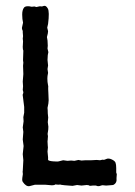

<svg xmlns="http://www.w3.org/2000/svg" viewBox="-20 -634 465 659"><path d="M378.9 -57.1V-42L380.9 -36.1L379.9 -22.9Q382.3 -5.4 368.2 1Q367.2 1 356 2L344.2 2.9L335 2Q332 1 326.7 2.9Q321.3 4.9 319.3 4.9H315.4L309.1 2.9Q303.7 2.9 298.3 2.9L288.1 3.9Q285.2 1 277.8 1L259.8 2.9L244.6 1L229 3.9Q194.3 1.5 190.9 0.5Q187 -1 184.6 -0.5Q182.1 0 180.2 0L169.9 -1Q167 2 158.2 2L134.8 0H100.1L81.1 4.9Q69.3 6.8 58.1 -9.8Q56.2 -12.7 56.2 -17.6Q56.2 -22.5 57.6 -30.3Q59.1 -37.1 58.1 -41Q57.1 -44.9 58.1 -46.9L60.1 -84L58.1 -105L61 -132.8L58.1 -155.3L60.1 -181.2L58.1 -196.8L61 -217.8L60.1 -231.9L63 -247.1V-267.1L58.1 -306.2Q57.1 -308.1 58.6 -311Q60.1 -314 60.1 -317.9L58.1 -325.2L59.1 -337.9L58.1 -354L60.1 -379.9L59.1 -408.2L60.1 -418.9L59.1 -426.8V-430.2L60.1 -460Q58.1 -463.9 58.1 -473.1L59.1 -492.2L58.1 -501.5L59.1 -509.8L58.1 -522.5V-527.8Q55.2 -533.7 55.2 -538.1L59.1 -556.2Q56.2 -567.9 56.2 -584Q56.2 -600.1 62.5 -607.9Q68.8 -615.7 88.9 -610.8L98.1 -611.8L105 -609.9Q106.9 -609.9 111.3 -611.3Q116.2 -612.8 119.1 -612.3Q122.1 -611.8 124 -611.8L130.9 -613.8Q137.7 -615.7 144 -605Q150.4 -594.2 145 -551.8L142.1 -539.1L145 -526.9Q145 -520.5 141.1 -506.8L143.1 -495.1L144 -477.1L143.1 -467.3L146 -455.1L144 -444.8Q144 -443.8 143.1 -428.2L145 -409.2L143.1 -397L145 -383.8L143.1 -373Q142.1 -366.2 143.1 -353L145 -340.8Q146 -338.9 145.5 -335.4Q145 -332 146 -315.4Q147 -298.8 147 -290Q147 -280.3 143.1 -263.7Q144 -255.9 144 -245.1L145 -234.9Q146 -231.9 145 -225.1Q144 -218.3 144 -214.8L146 -199.2Q146 -188.5 144.5 -181.6Q143.1 -174.8 143.6 -172.4Q144 -169.9 144.5 -167.5Q145 -165 144.5 -163.6Q144 -162.1 144 -160.2V-156.7L143.1 -148.9L144 -132.8Q145 -128.9 144 -123Q143.1 -117.2 143.1 -113.8L145 -94.2V-85Q147.9 -81.1 164.1 -80.1Q180.2 -79.1 181.2 -80.1L196.8 -84L211.4 -82L224.1 -83L235.4 -82L249 -85L259.8 -83L273.9 -84H293.9L312 -85L323.2 -84L332 -85.9Q333 -85.9 335.4 -85.4Q337.9 -85 345.2 -88.4Q352.5 -91.8 363.3 -86.9Q374 -82 376.5 -75.7Q378.9 -69.3 378.9 -57.1Z"/></svg>

Font: AntiqueNobleRegular
Style: Regular
Weight: 400
Version: Version 0.1